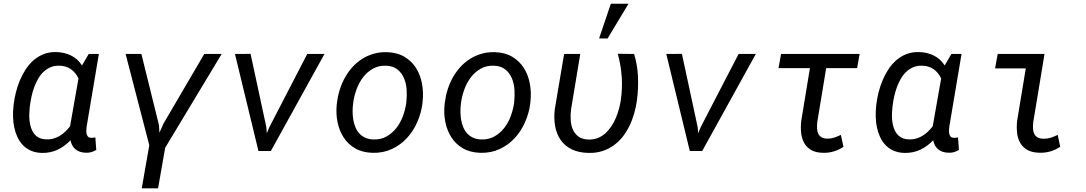

<svg xmlns="http://www.w3.org/2000/svg" viewBox="-20 -822 5909 1045"><path d="M518.1 -528.3 451.7 -133.8Q450.7 -126 450 -115.7Q449.2 -105.5 450.9 -95.9Q452.6 -86.4 457.8 -79.6Q462.9 -72.8 474.1 -72.3Q480.5 -71.3 486.8 -72.3Q493.2 -73.2 499 -74.2L503.9 -5.9Q490.7 2 477.3 5.9Q463.9 9.8 448.2 9.3Q414.1 8.8 392.3 -8.1Q370.6 -24.9 363.8 -58.6Q331.5 -24.9 293 -6.8Q254.4 11.2 207 10.3Q173.3 9.3 147.9 -2Q122.6 -13.2 104.5 -32.2Q86.4 -51.3 75 -75.9Q63.5 -100.6 57.6 -128.4Q51.8 -156.2 51 -185.5Q50.3 -214.8 53.2 -242.7L54.2 -253.4Q58.1 -285.2 66.4 -318.8Q74.7 -352.5 88.1 -384.5Q101.6 -416.5 120.1 -444.8Q138.7 -473.1 163.1 -494.4Q187.5 -515.6 218.3 -527.6Q249 -539.6 287.1 -538.6Q330.1 -537.6 366.5 -520Q402.8 -502.4 426.3 -465.8L462.9 -528.3ZM142.1 -240.7Q140.1 -223.1 139.4 -203.1Q138.7 -183.1 140.9 -163.8Q143.1 -144.5 148.9 -126.5Q154.8 -108.4 165.3 -94.7Q175.8 -81.1 192.1 -72.5Q208.5 -64 231.9 -63.5Q252.9 -62.5 271.2 -67.9Q289.6 -73.2 305.4 -82.8Q321.3 -92.3 335.2 -105.7Q349.1 -119.1 361.3 -134.8L407.2 -395Q392.1 -427.2 366.2 -445.3Q340.3 -463.4 304.7 -464.4Q276.9 -465.3 255.1 -456.1Q233.4 -446.8 216.3 -430.4Q199.2 -414.1 187 -392.3Q174.8 -370.6 166 -346.7Q157.2 -322.8 151.9 -298.1Q146.5 -273.4 143.6 -251.5Z M1091.8 -528.3H1186.5L878.9 -17.6L840.3 203.1H751.5L792.5 -31.7L663.6 -528.3H749.5L845.2 -141.1L847.7 -99.6L870.1 -149.9Z M1429.7 -129.9 1432.1 -96.7 1446.3 -130.4 1652.3 -528.3H1746.1L1454.1 0H1386.7L1258.8 -528.3L1343.8 -528.8Z M1814.5 -265.6Q1818.8 -301.3 1829.8 -335.7Q1840.8 -370.1 1857.9 -400.6Q1875 -431.2 1898.2 -456.8Q1921.4 -482.4 1950 -500.7Q1978.5 -519 2012.5 -529.1Q2046.4 -539.1 2085.4 -538.1Q2141.1 -536.6 2180.4 -513.4Q2219.7 -490.2 2243.7 -452.9Q2267.6 -415.5 2276.6 -367.9Q2285.6 -320.3 2280.3 -270.5L2279.3 -259.3Q2272.5 -206.1 2250.7 -156.7Q2229 -107.4 2194.3 -70.1Q2159.7 -32.7 2112.5 -10.7Q2065.4 11.2 2007.8 9.8Q1952.6 8.3 1913.3 -14.4Q1874 -37.1 1850.1 -74.2Q1826.2 -111.3 1816.9 -158.2Q1807.6 -205.1 1813 -254.9ZM1901.4 -254.9Q1898.9 -234.4 1899.2 -212.4Q1899.4 -190.4 1903.1 -169.4Q1906.7 -148.4 1914.6 -129.4Q1922.4 -110.4 1935.5 -95.9Q1948.7 -81.5 1967.5 -72.8Q1986.3 -64 2011.7 -63Q2052.2 -61.5 2083.5 -79.1Q2114.7 -96.7 2137 -125Q2159.2 -153.3 2172.4 -188.7Q2185.5 -224.1 2190.9 -259.3L2191.9 -270Q2195.3 -300.8 2193.1 -334.5Q2190.9 -368.2 2178.7 -396.7Q2166.5 -425.3 2143.1 -444.1Q2119.6 -462.9 2081.5 -464.4Q2040.5 -465.8 2009.3 -448Q1978 -430.2 1956.1 -401.4Q1934.1 -372.6 1920.9 -336.7Q1907.7 -300.8 1902.8 -265.6Z M2401.4 -265.6Q2405.8 -301.3 2416.7 -335.7Q2427.7 -370.1 2444.8 -400.6Q2461.9 -431.2 2485.1 -456.8Q2508.3 -482.4 2536.9 -500.7Q2565.4 -519 2599.4 -529.1Q2633.3 -539.1 2672.4 -538.1Q2728 -536.6 2767.3 -513.4Q2806.6 -490.2 2830.6 -452.9Q2854.5 -415.5 2863.5 -367.9Q2872.6 -320.3 2867.2 -270.5L2866.2 -259.3Q2859.4 -206.1 2837.6 -156.7Q2815.9 -107.4 2781.2 -70.1Q2746.6 -32.7 2699.5 -10.7Q2652.3 11.2 2594.7 9.8Q2539.6 8.3 2500.2 -14.4Q2460.9 -37.1 2437 -74.2Q2413.1 -111.3 2403.8 -158.2Q2394.5 -205.1 2399.9 -254.9ZM2488.3 -254.9Q2485.8 -234.4 2486.1 -212.4Q2486.3 -190.4 2490 -169.4Q2493.7 -148.4 2501.5 -129.4Q2509.3 -110.4 2522.5 -95.9Q2535.6 -81.5 2554.4 -72.8Q2573.2 -64 2598.6 -63Q2639.2 -61.5 2670.4 -79.1Q2701.7 -96.7 2723.9 -125Q2746.1 -153.3 2759.3 -188.7Q2772.5 -224.1 2777.8 -259.3L2778.8 -270Q2782.2 -300.8 2780 -334.5Q2777.8 -368.2 2765.6 -396.7Q2753.4 -425.3 2730 -444.1Q2706.5 -462.9 2668.5 -464.4Q2627.4 -465.8 2596.2 -448Q2564.9 -430.2 2543 -401.4Q2521 -372.6 2507.8 -336.7Q2494.6 -300.8 2489.7 -265.6Z M3138.2 -528.3 3087.9 -225.1Q3084.5 -196.8 3086.2 -168.2Q3087.9 -139.6 3098.1 -116.5Q3108.4 -93.3 3128.9 -78.4Q3149.4 -63.5 3184.1 -62.5Q3211.9 -62 3234.6 -71.3Q3257.3 -80.6 3275.4 -96.9Q3293.5 -113.3 3307.6 -134.8Q3321.8 -156.2 3332 -180.4Q3342.3 -204.6 3348.9 -229.5Q3355.5 -254.4 3358.9 -277.3Q3368.2 -340.3 3363.8 -404.3Q3359.4 -468.3 3342.3 -529.3L3431.2 -528.3Q3449.7 -467.3 3452.4 -403.6Q3455.1 -339.8 3446.8 -276.9Q3441.9 -240.7 3431.9 -205.3Q3421.9 -169.9 3406.2 -137.7Q3390.6 -105.5 3369.4 -78.1Q3348.1 -50.8 3320.3 -30.8Q3292.5 -10.7 3258.5 0.2Q3224.6 11.2 3183.6 10.3Q3129.9 9.3 3092.3 -9Q3054.7 -27.3 3032.2 -59.1Q3009.8 -90.8 3001.7 -133.8Q2993.7 -176.8 2999.5 -227.1L3050.3 -528.3ZM3304.7 -801.8H3400.9L3287.1 -612.8H3240.7Z M3777.3 -129.9 3779.8 -96.7 3793.9 -130.4 4000 -528.3H4093.8L3801.8 0H3734.4L3606.4 -528.3L3691.4 -528.8Z M4645 -451.2H4476.6L4428.2 -157.7Q4426.3 -139.2 4427 -122.8Q4427.7 -106.4 4433.6 -94.2Q4439.5 -82 4451.7 -74.7Q4463.9 -67.4 4484.9 -67.4Q4503.9 -67.4 4521.7 -73.5Q4539.6 -79.6 4556.6 -87.9L4570.8 -22.9Q4520 11.2 4459 9.8Q4419.9 8.8 4395.3 -5.4Q4370.6 -19.5 4357.4 -43Q4344.2 -66.4 4340.6 -97.4Q4336.9 -128.4 4340.8 -163.1L4388.2 -451.2H4217.3L4231 -528.3H4658.7Z M5213.4 -528.3 5147 -133.8Q5146 -126 5145.3 -115.7Q5144.5 -105.5 5146.2 -95.9Q5147.9 -86.4 5153.1 -79.6Q5158.2 -72.8 5169.4 -72.3Q5175.8 -71.3 5182.1 -72.3Q5188.5 -73.2 5194.3 -74.2L5199.2 -5.9Q5186 2 5172.6 5.9Q5159.2 9.8 5143.6 9.3Q5109.4 8.8 5087.6 -8.1Q5065.9 -24.9 5059.1 -58.6Q5026.9 -24.9 4988.3 -6.8Q4949.7 11.2 4902.3 10.3Q4868.7 9.3 4843.3 -2Q4817.9 -13.2 4799.8 -32.2Q4781.7 -51.3 4770.3 -75.9Q4758.8 -100.6 4752.9 -128.4Q4747.1 -156.2 4746.3 -185.5Q4745.6 -214.8 4748.5 -242.7L4749.5 -253.4Q4753.4 -285.2 4761.7 -318.8Q4770 -352.5 4783.4 -384.5Q4796.9 -416.5 4815.4 -444.8Q4834 -473.1 4858.4 -494.4Q4882.8 -515.6 4913.6 -527.6Q4944.3 -539.6 4982.4 -538.6Q5025.4 -537.6 5061.8 -520Q5098.1 -502.4 5121.6 -465.8L5158.2 -528.3ZM4837.4 -240.7Q4835.4 -223.1 4834.7 -203.1Q4834 -183.1 4836.2 -163.8Q4838.4 -144.5 4844.2 -126.5Q4850.1 -108.4 4860.6 -94.7Q4871.1 -81.1 4887.5 -72.5Q4903.8 -64 4927.2 -63.5Q4948.2 -62.5 4966.6 -67.9Q4984.9 -73.2 5000.7 -82.8Q5016.6 -92.3 5030.5 -105.7Q5044.4 -119.1 5056.6 -134.8L5102.5 -395Q5087.4 -427.2 5061.5 -445.3Q5035.6 -463.4 5000 -464.4Q4972.2 -465.3 4950.4 -456.1Q4928.7 -446.8 4911.6 -430.4Q4894.5 -414.1 4882.3 -392.3Q4870.1 -370.6 4861.3 -346.7Q4852.5 -322.8 4847.2 -298.1Q4841.8 -273.4 4838.9 -251.5Z M5410.2 -528.3H5665L5603.5 -156.2Q5601.6 -137.2 5602.5 -120.8Q5603.5 -104.5 5609.6 -92.5Q5615.7 -80.6 5628.2 -73.7Q5640.6 -66.9 5662.1 -66.9Q5682.6 -66.9 5700.7 -73Q5718.8 -79.1 5736.8 -87.9L5750.5 -22.9Q5724.1 -5.9 5696.3 2.2Q5668.5 10.3 5636.7 9.3Q5597.7 8.3 5572.8 -5.4Q5547.9 -19 5533.9 -42.2Q5520 -65.4 5516.1 -96.2Q5512.2 -127 5515.6 -162.1L5563 -449.7H5396Z"/></svg>

Font: Roboto Mono
Style: Italic
Weight: 400
Designer: Google
Version: Version 2.000985; 2015; ttfautohint (v1.3)